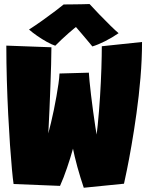

<svg xmlns="http://www.w3.org/2000/svg" viewBox="-20 -898 712 926"><path d="M384 7.5Q376 -16 368.2 -41.5Q360.5 -67 353.2 -92.8Q346 -118.5 340.2 -143.5Q334.5 -168.5 329.8 -191.2Q325 -214 322.5 -233L347 -237Q345 -229 341 -213.8Q337 -198.5 331.2 -178.2Q325.5 -158 318.5 -135Q311.5 -112 303.2 -88.2Q295 -64.5 286.5 -42.2Q278 -20 269.5 -1.5L45.5 -10.5Q42 -33.5 37.5 -82.5Q33 -131.5 28.2 -199.2Q23.5 -267 19.5 -346.5Q15.5 -426 13 -510.8Q10.5 -595.5 10.5 -678L228 -670Q228 -635 226.5 -585Q225 -535 223 -480Q221 -425 218.8 -373.8Q216.5 -322.5 214.5 -284.2Q212.5 -246 211.5 -230L200.5 -216Q206 -229.5 212.5 -253Q219 -276.5 226 -306Q233 -335.5 239.8 -368.2Q246.5 -401 252.2 -433.2Q258 -465.5 262 -494Q266 -522.5 267 -543.5L408.5 -547.5Q409 -535 411.8 -506.5Q414.5 -478 419 -440.2Q423.5 -402.5 429 -362Q434.5 -321.5 440.2 -284Q446 -246.5 452 -218.2Q458 -190 463 -178L435.5 -177Q444.5 -226.5 451.2 -293.8Q458 -361 462.5 -432.8Q467 -504.5 469 -568.5Q471 -632.5 471 -675L665 -695.5Q665 -611.5 657.5 -523Q650 -434.5 638.2 -350.8Q626.5 -267 614.2 -196.8Q602 -126.5 592 -78Q582 -29.5 578 -12ZM412 -878.5Q431 -857.5 459 -828.5Q487 -799.5 513 -774Q539 -748.5 552 -738Q521 -716.5 486.5 -699.2Q452 -682 425.5 -674Q412 -690.5 398.2 -706.8Q384.5 -723 372.2 -737.5Q360 -752 351.2 -762Q342.5 -772 339.5 -775.5H356Q350 -771 338 -761.2Q326 -751.5 310.5 -737.8Q295 -724 278.2 -708.5Q261.5 -693 246.5 -677.5Q229.5 -683 206 -696Q182.5 -709 159.5 -725Q136.5 -741 120 -755.5Q150.5 -775 185.5 -800Q220.5 -825 248.8 -846.5Q277 -868 287 -876.5Q297.5 -876.5 322.5 -876.8Q347.5 -877 373.5 -877.5Q399.5 -878 412 -878.5Z"/></svg>

Font: Grandstander Thin Black
Style: Regular
Weight: 900
Version: Version 1.200